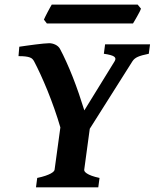

<svg xmlns="http://www.w3.org/2000/svg" viewBox="-20 -806 665 826"><path d="M402.8 0H134.8L140.1 -40.5Q161.1 -44.9 175.3 -49.8Q189.5 -54.7 198 -59.3Q206.5 -64 210.4 -68.1Q214.4 -72.3 214.8 -75.7L239.7 -257.8Q228.5 -296.4 214.1 -337.4Q199.7 -378.4 184.3 -416.3Q168.9 -454.1 153.8 -486.8Q138.7 -519.5 126.5 -542.5Q123.5 -547.9 119.6 -552Q115.7 -556.2 108.6 -558.8Q101.6 -561.5 90.1 -563Q78.6 -564.5 59.6 -564.5L63 -605Q76.7 -606.9 95 -609.6Q113.3 -612.3 131.6 -614.5Q149.9 -616.7 166 -618.4Q182.1 -620.1 191.4 -620.1Q205.1 -620.1 218.3 -613.8Q231.4 -607.4 237.8 -596.2Q251 -571.8 265.1 -540.5Q279.3 -509.3 293 -474.6Q306.6 -439.9 319.3 -403.1Q332 -366.2 342.8 -331.1L473.1 -542.5Q481 -555.2 470.9 -562.5Q460.9 -569.8 426.8 -574.7L432.1 -615.2H625.5L620.1 -574.7Q588.4 -568.4 573 -561.5Q557.6 -554.7 549.8 -542.5L366.2 -252L342.3 -75.7Q341.8 -72.8 344.2 -68.6Q346.7 -64.5 354 -59.6Q361.3 -54.7 374.5 -49.8Q387.7 -44.9 408.2 -40.5ZM586.4 -769Q585 -763.7 580.3 -754.6Q575.7 -745.6 570.1 -735.8Q564.5 -726.1 559.6 -717.5Q554.7 -709 552.2 -705.1H181.6L168.9 -721.7Q170.9 -726.6 175.3 -735.4Q179.7 -744.1 184.8 -753.9Q189.9 -763.7 194.8 -772.5Q199.7 -781.2 202.6 -786.1H572.3Z"/></svg>

Font: Gentium Book Basic
Style: Bold Italic
Weight: 700
Italic angle: -8°
Designer: J. Victor Gaultney and Annie Olsen
Foundry: SIL International
Version: Version 1.102; 2013; Maintenance release